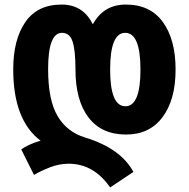

<svg xmlns="http://www.w3.org/2000/svg" viewBox="-20 -580 828 842"><path d="M463 242 565 174Q510 71 353 23Q274 -1 232.5 -71Q191 -141 191 -277Q191 -436 252 -436Q286 -436 298.5 -397Q311 -358 311 -275Q311 -140 368 -65Q425 10 533 10Q636 10 693 -66.5Q750 -143 750 -275Q750 -406 694.5 -483Q639 -560 532 -560Q435 -560 388 -475H386Q344 -560 250 -560Q144 -560 91 -483Q38 -406 38 -276Q38 -53 158 37Q135 43 111 54Q87 65 73 75L129 187Q160 169 200 153.5Q240 138 281 138Q391 138 463 242ZM530 -114Q463 -114 463 -275Q463 -436 529 -436Q596 -436 596 -275Q596 -114 530 -114Z"/></svg>

Font: Noto Sans Georgian Condensed Extra
Style: Regular
Weight: 800
Width: 3
Designer: Monotype Design Team
Foundry: Monotype Imaging Inc.
Version: Version 1.901